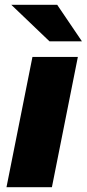

<svg xmlns="http://www.w3.org/2000/svg" viewBox="-20 -779 361 799"><path d="M115 -542H304L196 0H7ZM27 -759H218L321 -607H186Z"/></svg>

Font: Montserrat Alternates ExtraBold
Style: Italic
Weight: 800
Italic angle: -11.3°
Designer: Julieta Ulanovsky
Foundry: Julieta Ulanovsky
Version: Version 7.200